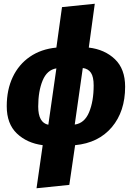

<svg xmlns="http://www.w3.org/2000/svg" viewBox="-20 -781 705 1025"><path d="M381 -6 350 206 175 224 208 -6Q124 -17 70 -68.5Q16 -120 16 -214Q16 -302 48 -369.5Q80 -437 139.5 -478Q199 -519 281 -527L311 -743L486 -761L454 -527Q539 -517 593.5 -465Q648 -413 648 -318Q648 -186 577 -102Q506 -18 381 -6ZM480 -325Q480 -371 465.5 -392.5Q451 -414 422 -418L379 -116Q431 -123 455.5 -181.5Q480 -240 480 -325ZM238 -115 281 -416Q231 -408 207.5 -351Q184 -294 184 -212Q184 -126 238 -115Z"/></svg>

Font: Trujillo ExtraBold
Style: Italic
Weight: 800
Italic angle: -8°
Designer: Fira Sans original fonts by bBox Type GmbH, Carrois Corporate GbR, & Edenspiekermann AG / Changes by Cristiano Sobral
Foundry: Fira Sans original fonts by bBox Type GmbH, Carrois Corporate GbR, & Edenspiekermann AG / Changes by Cristiano Sobral
Version: Version 4.301;July 28, 2020;FontCreator 13.0.0.2655 64-bit